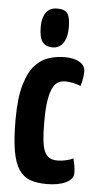

<svg xmlns="http://www.w3.org/2000/svg" viewBox="-52 -737 395 780"><g transform="rotate(5 145.5 -347.0)"><path d="M168 10Q129 10 101 0Q73 -10 55 -37Q37 -64 28.5 -112.5Q20 -161 20 -239Q20 -329 36 -383Q52 -437 78 -464.5Q104 -492 135.5 -501Q167 -510 198 -510Q235 -510 258 -496.5Q281 -483 281 -459Q281 -448 279 -432.5Q277 -417 271 -399Q259 -404 241.5 -408Q224 -412 208 -412Q195 -412 182 -406.5Q169 -401 159 -383.5Q149 -366 143 -332Q137 -298 137 -241Q137 -198 140 -168.5Q143 -139 150.5 -121.5Q158 -104 171 -96.5Q184 -89 204 -89Q220 -89 238 -93Q256 -97 268 -103Q273 -84 275 -70.5Q277 -57 277 -44Q277 -19 246.5 -4.5Q216 10 168 10ZM143 -545Q118 -545 103.5 -562Q89 -579 89 -626Q89 -661 104 -682.5Q119 -704 150 -704Q181 -704 192 -688Q203 -672 203 -631Q203 -591 187.5 -568Q172 -545 143 -545Z"/></g></svg>

Font: Yanone Kaffeesatz ExtraLight
Style: Bold
Weight: 700
Version: Version 2.003